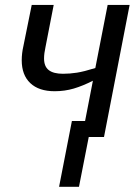

<svg xmlns="http://www.w3.org/2000/svg" viewBox="-20 -548 558 768"><path d="M194.8 -528.3 162.1 -360.4Q156.2 -334 156.2 -314Q156.2 -282.2 175 -267.6Q193.8 -252.9 231.9 -252.9Q259.3 -252.9 287.6 -257.3Q315.9 -261.7 361.3 -275.9L410.6 -528.3H498.5L396 0H335L295.9 199.2H216.3L267.6 -64H320.3L351.6 -225.1Q311.5 -204.6 275.1 -193.8Q238.8 -183.1 198.7 -183.1Q135.3 -183.1 101.1 -215.6Q66.9 -248 66.9 -307.1Q66.9 -334.5 73.7 -364.3L106.9 -528.3Z"/></svg>

Font: Liberation Sans
Style: Italic
Weight: 400
Italic angle: -12°
Designer: Steve Matteson
Foundry: Ascender Corporation
Version: Version 2.1.5